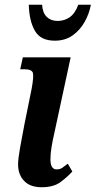

<svg xmlns="http://www.w3.org/2000/svg" viewBox="-20 -777 402 807"><path d="M155 10Q107 10 81.5 -16.5Q56 -43 56 -86Q56 -109 64.5 -157Q73 -205 83 -256L113 -404Q122 -453 118.5 -469.5Q115 -486 81 -486H65L76 -536H277L208 -216Q201 -186 196.5 -158Q192 -130 192 -107Q192 -65 218 -65Q232 -65 241.5 -71.5Q251 -78 265 -89L284 -56Q263 -33 234 -11.5Q205 10 155 10ZM210 -606Q151 -606 127 -647Q103 -688 101 -757H157Q159 -723 176.5 -706Q194 -689 222 -689Q251 -689 273.5 -705Q296 -721 309 -757H362Q355 -719 335.5 -684.5Q316 -650 285 -628Q254 -606 210 -606Z"/></svg>

Font: Noto Serif ExtraCondensed
Style: Bold Italic
Weight: 700
Width: 2
Italic angle: -12°
Designer: Monotype Design Team
Foundry: Monotype Imaging Inc.
Version: Version 2.013; ttfautohint (v1.8.4.7-5d5b)